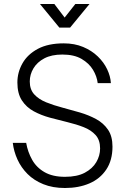

<svg xmlns="http://www.w3.org/2000/svg" viewBox="-20 -929 636 961"><path d="M305 12Q244 12 197 -7Q150 -26 118 -58Q86 -90 67.5 -130.5Q49 -171 44 -214H111Q119 -168 141 -129Q163 -90 203.5 -67Q244 -44 305 -44Q366 -44 404.5 -64.5Q443 -85 462 -117.5Q481 -150 481 -186Q481 -228 458.5 -253Q436 -278 399 -292.5Q362 -307 318 -317.5Q274 -328 230 -340Q186 -352 149 -372Q112 -392 89.5 -426.5Q67 -461 67 -516Q67 -567 92.5 -612Q118 -657 169.5 -684.5Q221 -712 299 -712Q353 -712 396 -694Q439 -676 469.5 -646.5Q500 -617 516.5 -582Q533 -547 535 -513H469Q465 -547 445.5 -579.5Q426 -612 388.5 -634Q351 -656 292 -656Q238 -656 202 -637Q166 -618 147.5 -587Q129 -556 129 -521Q129 -481 151.5 -456.5Q174 -432 211 -417Q248 -402 292 -390.5Q336 -379 380 -366Q424 -353 461 -333Q498 -313 520.5 -280Q543 -247 543 -195Q543 -127 512 -80.5Q481 -34 427.5 -11Q374 12 305 12ZM277 -791 180 -909H252L331 -805L276 -806L357 -909H428L331 -791Z"/></svg>

Font: Inclusive Sans Light
Style: Regular
Weight: 300
Designer: Olivia King
Foundry: Olivia King
Version: Version 2.004